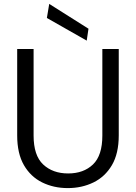

<svg xmlns="http://www.w3.org/2000/svg" viewBox="-20 -951 696 983"><path d="M327 12Q255 12 196 -17Q137 -46 102.5 -105.5Q68 -165 68 -258V-700H152V-257Q152 -155 201 -109Q250 -63 329 -63Q408 -63 456 -109Q504 -155 504 -257V-700H588V-258Q588 -165 553 -105.5Q518 -46 458.5 -17Q399 12 327 12ZM424 -743 220 -859 232 -931 433 -804Z"/></svg>

Font: DM Sans
Style: Regular
Weight: 400
Designer: Colophon Foundry, Jonny Pinhorn
Foundry: Colophon Foundry
Version: Version 4.004; ttfautohint (v1.8.4.7-5d5b)